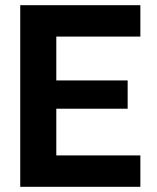

<svg xmlns="http://www.w3.org/2000/svg" viewBox="-20 -720 607 740"><path d="M58 -700H521V-579H197V-410H472V-301H197V-121H521V0H58Z"/></svg>

Font: Lopes Sans
Style: Bold
Weight: 700
Designer: Gabriel Lam, Diego Maldonado
Foundry: TypeRant, Foresti Design
Version: Version 4.000